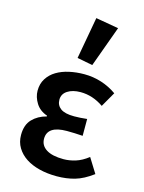

<svg xmlns="http://www.w3.org/2000/svg" viewBox="-119 -852 699 935"><g transform="rotate(15 230.0 -385.0)"><path d="M260 12Q213 12 173 2Q133 -8 104 -27Q75 -46 58 -74Q41 -102 41 -138Q41 -189 68.5 -217.5Q96 -246 139 -257V-261Q101 -274 82 -304.5Q63 -335 63 -367Q63 -402 79.5 -428Q96 -454 123.5 -470.5Q151 -487 187 -495Q223 -503 263 -503Q308 -503 350 -489.5Q392 -476 427 -451L384 -376Q329 -414 268 -414Q228 -414 202.5 -397.5Q177 -381 177 -352Q177 -324 198.5 -308Q220 -292 267 -292Q282 -292 298 -293Q314 -294 332 -296V-211Q290 -214 252 -214Q154 -214 154 -149Q154 -115 184 -96Q214 -77 271 -77Q300 -77 331 -86.5Q362 -96 394 -121L440 -47Q393 -12 351 0Q309 12 260 12ZM210 -571 248 -782 363 -762 288 -556Z"/></g></svg>

Font: Processing Sans Pro Semibold
Style: Regular
Weight: 600
Designer: Paul D. Hunt
Foundry: Adobe Systems Incorporated
Version: Version 2.020;PS 2.000;hotconv 1.0.86;makeotf.lib2.5.63406